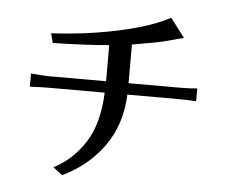

<svg xmlns="http://www.w3.org/2000/svg" viewBox="-55 -848 1111 947"><g transform="rotate(5 500.0 -374.0)"><path d="M89.8 -384.8V-450.2Q149.4 -444.3 183.6 -444.3H461.9V-623Q339.8 -612.3 183.6 -609.4L170.9 -656.2Q402.3 -668.9 592.8 -721.7Q688.5 -748 754.9 -784.2L826.2 -690.4Q806.6 -685.5 786.6 -680.2Q766.6 -674.8 731 -665.5Q695.3 -656.2 573.2 -635.7V-444.3H825.2Q878.9 -444.3 913.1 -448.2V-384.8Q856.4 -387.7 827.1 -387.7H572.3Q566.4 -239.3 489.7 -131.8Q413.1 -24.4 286.1 36.1L240.2 1Q334 -46.9 394 -140.6Q454.1 -234.4 460 -387.7H184.6Q149.4 -387.7 89.8 -384.8Z"/></g></svg>

Font: GenEi LateMin v2
Style: Medium
Weight: 500
Designer: o_tamon (Modified)
Foundry: o_tamon / Adobe Systems Incorporated / FONT 910 / Philipp H. Poll
Version: Version 2.1;Original Version 1.004